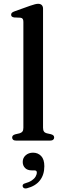

<svg xmlns="http://www.w3.org/2000/svg" viewBox="-20 -758 345 1035"><path d="M212 -711.5V-69.5Q212 -56 217 -49Q222 -42 232 -39.5L254.5 -34.5Q263.5 -32 267.8 -27.8Q272 -23.5 272 -16.5Q272 -9 266.2 -4.5Q260.5 0 249 0H68Q56.5 0 51 -4.5Q45.5 -9 45.5 -16.5Q45.5 -23 49.5 -27.2Q53.5 -31.5 62.5 -34L86 -39.5Q96 -42.5 101 -49Q106 -55.5 106 -69V-640Q106 -651.5 102.2 -656.5Q98.5 -661.5 90 -662.5L56 -664Q47.5 -665.5 43.8 -669Q40 -672.5 40 -678.5Q40 -685 44.2 -689.2Q48.5 -693.5 60 -697.5L142.5 -727Q158.5 -732.5 168.5 -735Q178.5 -737.5 185.5 -737.5Q198.5 -737.5 205.2 -730.5Q212 -723.5 212 -711.5ZM152 160.5Q127.5 160.5 115 147.5Q102.5 134.5 102.5 115Q102.5 93 118.5 79Q134.5 65 158 65Q184.5 65 201.8 83Q219 101 219 138Q219 184 195.2 214.5Q171.5 245 125 257Q115.5 259 110 256.5Q104.5 254 102.5 248Q100.5 242 103.8 237Q107 232 116 230Q137.5 224 151.2 214.8Q165 205.5 171.8 194Q178.5 182.5 178.5 171.5Q178.5 160.5 165.5 160.5Z"/></svg>

Font: Fraunces 11pt
Style: Regular
Weight: 400
Version: Version 1.000;[b76b70a41]